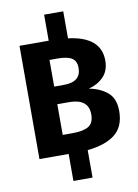

<svg xmlns="http://www.w3.org/2000/svg" viewBox="-105 -898 810 1127"><g transform="rotate(-10 300.5 -334.5)"><path d="M353 -3V161H239V0H65V-675H239V-830H353V-669Q546 -645 546 -503Q546 -442 510.5 -406Q475 -370 422 -357Q490 -344 532.5 -307.5Q575 -271 575 -197Q575 -104 517 -58.5Q459 -13 353 -3ZM224 -563V-404H282Q384 -404 384 -487Q384 -529 357 -546Q330 -563 270 -563ZM410 -206Q410 -299 294 -299H224V-116H282Q345 -116 377.5 -134.5Q410 -153 410 -206Z"/></g></svg>

Font: FiraGOUPP
Style: Bold
Weight: 700
Designer: bBox Type
Foundry: bBox Type GmbH
Version: Version 1.001